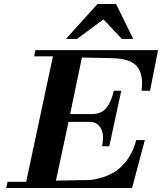

<svg xmlns="http://www.w3.org/2000/svg" viewBox="-20 -941 811 961"><path d="M771 -690 731 -487H689Q690 -501 690.5 -511Q691 -521 691 -527Q691 -575 667 -607Q635 -648 540 -650L390 -653L331 -370H438Q483 -370 507 -395Q535 -424 550 -487H587L527 -209H491Q503 -269 484 -300Q465 -331 430 -331H323L260 -37L428 -40Q457 -42 499 -55Q541 -70 566 -89Q637 -143 662 -240H705L641 0H11L18 -31H111L245 -659H151L157 -690ZM647 -746H590L498 -844L365 -746H310L468 -921H561Z"/></svg>

Font: GFS Didot
Style: Bold Italic
Weight: 700
Italic angle: -12°
Designer: Designed by Takis Katsoulidis and George D. Matthiopoulos.
Foundry: Designed by Takis Katsoulidis and George D. Matthiopoulos.
Version: Version 1.0